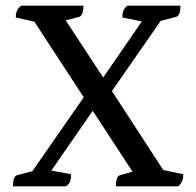

<svg xmlns="http://www.w3.org/2000/svg" viewBox="-20 -661 695 681"><path d="M26 0Q26 -37 42 -40L95 -54L277 -316L102 -584L36 -599Q36 -613 40 -622.5Q44 -632 55 -641H276Q276 -606 260 -601L213 -589L346 -386L483 -585L414 -599Q414 -613 417.5 -622.5Q421 -632 432 -641H620Q620 -605 604 -601L550 -587L377 -338L559 -58L630 -43Q630 -28 626 -18.5Q622 -9 612 0H391Q391 -37 407 -40L450 -52L309 -268L162 -56L232 -43Q232 -28 229 -18.5Q226 -9 214 0Z"/></svg>

Font: Petrona Medium
Style: Regular
Weight: 500
Designer: Ringo R. Seeber
Foundry: Ringo R. Seeber
Version: Version 2.001; ttfautohint (v1.8.3)